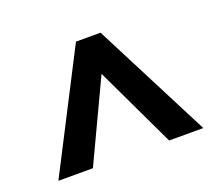

<svg xmlns="http://www.w3.org/2000/svg" viewBox="-73 -691 625 554"><g transform="rotate(-20 240.0 -414.0)"><path d="M20.5 -233.5 205.5 -593.5H281L465.5 -233.5H360.5L225 -519H261L126.5 -233.5Z"/></g></svg>

Font: Karla Medium
Style: Regular
Weight: 500
Designer: Jonathan Pinhorn
Version: Version 2.001